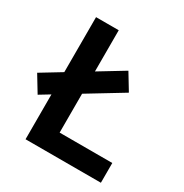

<svg xmlns="http://www.w3.org/2000/svg" viewBox="-184 -833 918 960"><g transform="rotate(30 275.0 -352.5)"><path d="M96 0V-705H227V-114H531V0ZM37 -223 -20 -317 370 -554 427 -460Z"/></g></svg>

Font: Nunito Sans 7pt SemiCondensed
Style: Bold
Weight: 700
Width: 4
Designer: Vernon Adams
Foundry: Vernon Adams
Version: Version 3.101;gftools[0.9.27]